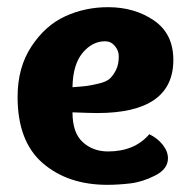

<svg xmlns="http://www.w3.org/2000/svg" viewBox="-20 -505 532 535"><path d="M281 -485Q355 -485 409 -448Q463 -411 463 -338Q463 -190 251 -190Q232 -190 182 -192Q182 -135 210.5 -109Q239 -83 281 -83Q355 -83 396 -131Q419 -120 433.5 -101.5Q448 -83 448 -64Q448 -34 412.5 -16Q377 2 343.5 6Q310 10 279 10Q169 10 99 -50.5Q29 -111 29 -235Q29 -317 67.5 -375.5Q106 -434 161.5 -459.5Q217 -485 281 -485ZM273 -390Q237 -390 210 -357.5Q183 -325 182 -262Q210 -264 221.5 -265.5Q233 -267 254.5 -272Q276 -277 285.5 -285.5Q295 -294 303 -309.5Q311 -325 311 -348Q311 -364 300 -377Q289 -390 273 -390Z"/></svg>

Font: Overlock
Style: Black
Weight: 900
Designer: Dario Muhafara
Foundry: Dario Manuel Muhafara
Version: Version 1.001